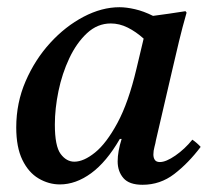

<svg xmlns="http://www.w3.org/2000/svg" viewBox="-20 -500 591 532"><path d="M146 11Q115 11 87 -5.5Q59 -22 42 -57Q25 -92 25 -147Q25 -215 51 -275Q77 -335 119 -381Q161 -427 211.5 -453.5Q262 -480 311 -480Q330 -480 354 -474.5Q378 -469 404 -456Q425 -459 447.5 -462Q470 -465 494 -469L497 -465Q485 -423 476 -385.5Q467 -348 458 -309L412 -111Q411 -104 408 -93Q405 -82 405 -72Q405 -63 409 -57Q413 -51 423 -51Q440 -51 466 -69Q492 -87 513 -113Q526 -104 536 -93Q502 -48 463 -18Q424 12 375 12Q338 12 322 -6.5Q306 -25 306 -53Q306 -80 317 -115H312Q275 -51 232.5 -20Q190 11 146 11ZM378 -393Q357 -412 334 -423.5Q311 -435 287 -435Q250 -435 221 -408Q192 -381 172 -338.5Q152 -296 142 -247.5Q132 -199 132 -155Q132 -95 148 -73.5Q164 -52 186 -52Q212 -52 243.5 -77.5Q275 -103 305.5 -159.5Q336 -216 358 -309Z"/></svg>

Font: Tiro Kannada
Style: Italic
Weight: 400
Italic angle: -11°
Designer: Kannada: John Hudson & Fiona Ross, assisted by Kaja Sojewska. Latin: John Hudson with Paul Hanslow, assisted by Kaja Soj
Foundry: Tiro Typeworks Ltd.
Version: Version 1.52